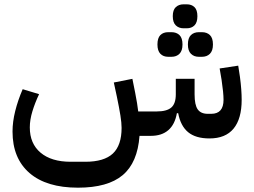

<svg xmlns="http://www.w3.org/2000/svg" viewBox="-20 -629 1178 889"><path d="M950 12Q886 12 851 -17Q816 -46 805 -105H799Q790 -53 759.5 -26.5Q729 0 679 0H626Q617 124 548 182Q479 240 341 240Q195 240 116.5 172Q38 104 38 -20Q38 -65 50.5 -115Q63 -165 85 -216L161 -193Q142 -153 130 -113.5Q118 -74 118 -39Q118 36 168 78Q218 120 307 120H375Q462 120 502.5 82Q543 44 543 -37Q543 -60 537.5 -94.5Q532 -129 521 -182L507 -247L593 -264L606 -199Q611 -173 614.5 -152Q618 -131 620 -113H706Q752 -113 773 -131Q794 -149 794 -192V-264H881V-192Q881 -143 895.5 -122.5Q910 -102 942 -102H958Q1015 -102 1015 -167Q1015 -199 1006 -259L997 -312L1083 -325L1091 -273Q1095 -243 1097 -216Q1099 -189 1099 -167Q1099 -79 1061.5 -33.5Q1024 12 950 12ZM901 -366Q878 -366 864 -380Q850 -394 850 -423Q850 -453 864 -466.5Q878 -480 901 -480H915Q938 -480 952 -466.5Q966 -453 966 -423Q966 -394 952 -380Q938 -366 915 -366ZM759 -366Q736 -366 722.5 -380Q709 -394 709 -423Q709 -453 722.5 -466.5Q736 -480 759 -480H774Q797 -480 811 -466.5Q825 -453 825 -423Q825 -394 811 -380Q797 -366 774 -366ZM830 -498Q808 -498 794 -511.5Q780 -525 780 -554Q780 -583 794 -596Q808 -609 830 -609H845Q867 -609 880.5 -596Q894 -583 894 -554Q894 -525 880.5 -511.5Q867 -498 845 -498Z"/></svg>

Font: IBM Plex Sans Arabic Medm
Style: Regular
Weight: 500
Designer: Mike Abbink, Paul van der Laan, Pieter van Rosmalen, Wael Morcos, Khajak Apelian
Foundry: Bold Monday
Version: Version 1.005